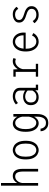

<svg xmlns="http://www.w3.org/2000/svg" viewBox="1421 -2211 996 3878"><g transform="rotate(-90 1919.0 -272.0)"><path d="M108 0V-750H162V-422.5Q183 -461.5 219.2 -486.8Q255.5 -512 305.5 -512Q376 -512 411.8 -463.5Q447.5 -415 447.5 -312V0H393.5V-299Q393.5 -383.5 370.2 -423.5Q347 -463.5 292 -463.5Q260 -463.5 232.5 -445.2Q205 -427 186.5 -395.8Q168 -364.5 162 -326V0Z M826 11Q781.5 11 738 -14.5Q694.5 -40 666.2 -97.5Q638 -155 638 -251Q638 -346.5 666.2 -403.8Q694.5 -461 738 -486.5Q781.5 -512 826 -512Q870.5 -512 914 -486.5Q957.5 -461 986 -403.8Q1014.5 -346.5 1014.5 -251Q1014.5 -155 986 -97.5Q957.5 -40 914 -14.5Q870.5 11 826 11ZM826 -36.5Q855.5 -36.5 886 -55.2Q916.5 -74 937.2 -120.8Q958 -167.5 958 -251Q958 -333 937.2 -379.5Q916.5 -426 886 -445.2Q855.5 -464.5 826 -464.5Q796.5 -464.5 765.8 -445.5Q735 -426.5 714 -379.8Q693 -333 693 -251Q693 -167.5 714 -120.8Q735 -74 765.8 -55.2Q796.5 -36.5 826 -36.5Z M1365.5 11Q1322.5 11 1283.5 -16.5Q1244.5 -44 1220.2 -101.8Q1196 -159.5 1196 -251Q1196 -342.5 1219.2 -399.8Q1242.5 -457 1280.5 -484Q1318.5 -511 1361.5 -511Q1410 -511 1445.5 -485.8Q1481 -460.5 1501.5 -422L1502.5 -500H1555V-20.5Q1555 87.5 1508.2 146.5Q1461.5 205.5 1375.5 205.5Q1318 205.5 1280.8 181.8Q1243.5 158 1225.2 122Q1207 86 1207 49H1260Q1260 66.5 1270.8 92.5Q1281.5 118.5 1306.8 138.5Q1332 158.5 1376 158.5Q1440.5 158.5 1470.8 110.2Q1501 62 1501 -8.5V-80Q1481 -41 1446.8 -15Q1412.5 11 1365.5 11ZM1250.5 -251Q1250.5 -176 1268 -128.8Q1285.5 -81.5 1314.5 -59.2Q1343.5 -37 1377.5 -37Q1412.5 -37 1438 -58.5Q1463.5 -80 1479.2 -113.8Q1495 -147.5 1501 -184.5V-324.5Q1494 -358.5 1477.8 -390.2Q1461.5 -422 1436 -442.5Q1410.5 -463 1375 -463Q1341 -463 1312.8 -441.8Q1284.5 -420.5 1267.5 -374Q1250.5 -327.5 1250.5 -251Z M1892.5 11Q1820 11 1777 -31Q1734 -73 1734 -147.5Q1734 -200.5 1757.8 -235Q1781.5 -269.5 1820 -286.5Q1858.5 -303.5 1903.5 -303.5Q1950.5 -303.5 1984.2 -288Q2018 -272.5 2030 -259.5V-355.5Q2030 -397 2013.2 -420.8Q1996.5 -444.5 1968.8 -454.5Q1941 -464.5 1908.5 -464.5Q1878.5 -464.5 1852.2 -454.5Q1826 -444.5 1806.5 -431Q1787 -417.5 1777.5 -407.5L1748.5 -449Q1760.5 -461 1784.5 -475.8Q1808.5 -490.5 1842 -501.2Q1875.5 -512 1915.5 -512Q1957 -512 1995.8 -497.5Q2034.5 -483 2059.5 -450.5Q2084.5 -418 2084.5 -364V-46.5H2148.5V0H2036L2033.5 -60Q2027 -46 2009 -29.5Q1991 -13 1961.8 -1Q1932.5 11 1892.5 11ZM1904 -35Q1942 -35 1967.8 -50Q1993.5 -65 2008.8 -84.2Q2024 -103.5 2030 -115.5V-211.5Q2017.5 -227.5 1983 -244.5Q1948.5 -261.5 1910 -261.5Q1861.5 -261.5 1825 -235Q1788.5 -208.5 1788.5 -148.5Q1788.5 -90.5 1818.8 -62.8Q1849 -35 1904 -35Z M2309 0V-46.5H2407V-453.5H2309V-500H2455.5L2460.5 -410.5Q2485.5 -454 2527.5 -483Q2569.5 -512 2622 -512Q2648 -512 2663.8 -506.5Q2679.5 -501 2685.5 -497L2668 -448Q2663.5 -451.5 2650 -456.2Q2636.5 -461 2615 -461Q2579 -461 2546.5 -439.2Q2514 -417.5 2491 -382.8Q2468 -348 2461.5 -309.5V-46.5H2569.5V0Z M3015 11Q2965.5 11 2920.5 -16.5Q2875.5 -44 2846.8 -101.8Q2818 -159.5 2818 -251Q2818 -340.5 2846.5 -398.2Q2875 -456 2920 -484Q2965 -512 3015 -512Q3067 -512 3109 -485Q3151 -458 3175.8 -408.5Q3200.5 -359 3200.5 -291.5Q3200.5 -270 3198.5 -251.5H2873V-251Q2873 -178.5 2893 -130.8Q2913 -83 2945.5 -59.5Q2978 -36 3016 -36Q3053.5 -36 3079 -51Q3104.5 -66 3119.5 -86.2Q3134.5 -106.5 3139.5 -123L3189.5 -97.5Q3181.5 -77.5 3159 -52Q3136.5 -26.5 3100.2 -7.8Q3064 11 3015 11ZM3014.5 -465Q2965.5 -465 2925 -423.2Q2884.5 -381.5 2875.5 -294H3144.5V-303Q3144.5 -373.5 3108.2 -419.2Q3072 -465 3014.5 -465Z M3561.5 11Q3495.5 11 3451 -16.5Q3406.5 -44 3390 -77L3434 -110Q3445.5 -83.5 3478.5 -59.8Q3511.5 -36 3563 -36Q3614.5 -36 3647 -60.8Q3679.5 -85.5 3679.5 -135Q3679.5 -165.5 3660.2 -185.8Q3641 -206 3611 -219.2Q3581 -232.5 3547.5 -242Q3514.5 -251 3480.8 -267.2Q3447 -283.5 3424.5 -311.8Q3402 -340 3402 -385Q3402 -429 3426.8 -457Q3451.5 -485 3490 -498.5Q3528.5 -512 3568.5 -512Q3628.5 -512 3668.2 -485.8Q3708 -459.5 3720 -430.5L3677.5 -400.5Q3667.5 -428.5 3637.2 -447Q3607 -465.5 3567 -465.5Q3543.5 -465.5 3517.2 -458.8Q3491 -452 3472.5 -434.5Q3454 -417 3454 -385Q3454 -342.5 3488.8 -320.2Q3523.5 -298 3571.5 -284.5Q3597 -277 3625 -266.2Q3653 -255.5 3677.8 -238.5Q3702.5 -221.5 3718 -196.5Q3733.5 -171.5 3733.5 -136.5Q3733.5 -86.5 3709 -53.8Q3684.5 -21 3645.2 -5Q3606 11 3561.5 11Z"/></g></svg>

Font: Trispace SemiCondensed ExtraLight
Style: Regular
Weight: 200
Width: 4
Designer: Tyler Finck
Foundry: Etcetera Type Company
Version: Version 1.210; ttfautohint (v1.8.3)